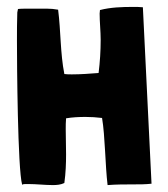

<svg xmlns="http://www.w3.org/2000/svg" viewBox="-20 -525 487 555"><path d="M133 10C144 10 156 9 166 4C170 -25 171 -52 171 -79C171 -103 170 -127 170 -151C170 -162 170 -172 171 -183C189 -186 208 -187 227 -187C243 -187 259 -186 275 -184C284 -131 284 -47 291 10C316 8 341 8 366 8C384 8 401 8 418 6L393 -504C384 -505 374 -505 365 -505C333 -505 300 -504 269 -496L268 -486C268 -461 271 -435 271 -410C271 -378 269 -346 265 -314C239 -312 214 -310 188 -310C181 -310 173 -310 166 -311C154 -372 156 -435 148 -497C137 -499 126 -500 115 -500C107 -500 89 -500 72 -500C56 -500 39 -500 32 -499L30 -489C29 -462 29 -434 29 -407C29 -342 31 -38 44 9C47 7 51 7 55 7C57 7 60 7 62 7C86 7 109 10 133 10Z"/></svg>

Font: HEYCLAY
Style: Regular
Weight: 400
Designer: Marcelo Magalhaes
Foundry: Marcelo Magalhães
Version: Version 1.300;hotconv 1.0.109;makeotfexe 2.5.65596